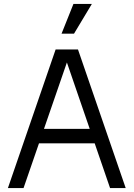

<svg xmlns="http://www.w3.org/2000/svg" viewBox="-20 -950 675 970"><path d="M261 -700H374L615 0H536L303 -678H333L99 0H20ZM161 -299H474V-226H161ZM351 -930H444L354 -780H291Z"/></svg>

Font: Uncut Sans Variable
Style: Regular
Weight: 400
Designer: Kasper Nordkvist
Foundry: UNCUT.wtf
Version: Version 1.304;Glyphs 3.2 (3246)